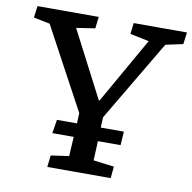

<svg xmlns="http://www.w3.org/2000/svg" viewBox="-79 -780 859 859"><g transform="rotate(10 351.0 -350.5)"><path d="M23 -701H301L295 -648L210 -635L366 -334H370L540 -633L454 -651L460 -701H702L695 -647L616 -630L398 -262L396 -215H501L497 -153H394L390 -65L484 -53L479 0H191L197 -53L279 -65L284 -153H187L197 -215H288L290 -262L90 -633L16 -648Z"/></g></svg>

Font: Literata Medium
Style: Italic
Weight: 500
Italic angle: -2°
Designer: Latin by Veronika Burian and Jose Scaglione. Greek by Irene Vlachou. Cyrillic by Vera Evstafieva
Foundry: TypeTogether
Version: Version 3.103;gftools[0.9.29]